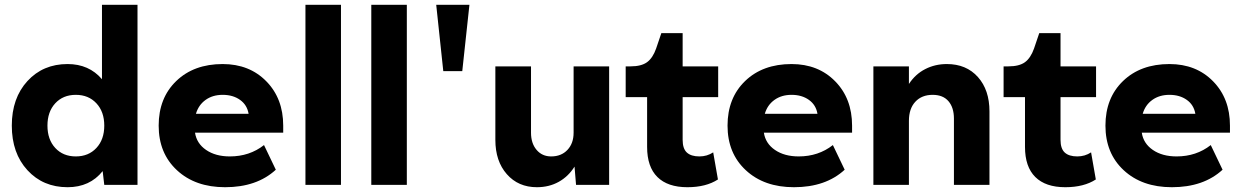

<svg xmlns="http://www.w3.org/2000/svg" viewBox="-20 -780 5239 810"><path d="M419.9 0 413.1 -58.1Q358.9 9.8 265.1 9.8Q161.6 9.8 95.7 -62Q29.8 -133.8 29.8 -250Q29.8 -366.2 95.7 -438Q161.6 -509.8 265.1 -509.8Q355.5 -509.8 410.2 -445.8V-759.8H560.1V0ZM213.1 -155.8Q246.1 -120.1 299.8 -120.1Q353.5 -120.1 386.7 -155.8Q419.9 -191.4 419.9 -250Q419.9 -308.6 386.7 -344.2Q353.5 -379.9 299.8 -379.9Q246.1 -379.9 213.1 -344.2Q180.2 -308.6 180.2 -250Q180.2 -191.4 213.1 -155.8Z M919.4 -509.8Q1032.2 -509.8 1103.5 -437Q1174.8 -364.3 1174.8 -250V-220.2H802.7Q809.6 -174.8 849.4 -147.5Q889.2 -120.1 949.7 -120.1Q1032.7 -120.1 1093.8 -168L1143.6 -64Q1063.5 9.8 929.7 9.8Q803.7 9.8 726.6 -61.8Q649.4 -133.3 649.4 -250Q649.4 -366.7 723.6 -438.2Q797.9 -509.8 919.4 -509.8ZM806.6 -299.8H1028.8Q1022.5 -337.4 992.7 -358.6Q962.9 -379.9 919.4 -379.9Q877 -379.9 847.2 -358.4Q817.4 -336.9 806.6 -299.8Z M1268.6 -759.8H1418.5V0H1268.6Z M1546.4 -759.8H1696.3V0H1546.4Z M1820.3 -759.8H1960.4L1930.2 -480H1850.1Z M2245.1 9.8Q2166.5 9.8 2118.2 -45.2Q2069.8 -100.1 2069.8 -189.9V-500H2220.2V-220.2Q2220.2 -175.3 2243.7 -147.7Q2267.1 -120.1 2305.2 -120.1Q2348.1 -120.1 2374 -147.7Q2399.9 -175.3 2399.9 -220.2V-500H2549.8V0H2410.2L2403.8 -77.1Q2377.9 -35.6 2337.2 -12.9Q2296.4 9.8 2245.1 9.8Z M2619.6 -370.1V-500H2639.6Q2685.5 -500 2709.7 -517.6Q2733.9 -535.2 2748 -575.2L2770 -640.1H2859.9V-500H3009.8V-370.1H2859.9V-189.9Q2859.9 -152.8 2877.7 -136.5Q2895.5 -120.1 2930.7 -120.1Q2962.9 -120.1 2988.8 -137.2L3008.8 -22.9Q2958.5 9.8 2879.9 9.8Q2796.9 9.8 2753.4 -33.2Q2710 -76.2 2710 -160.2V-370.1Z M3319.3 -509.8Q3432.1 -509.8 3503.4 -437Q3574.7 -364.3 3574.7 -250V-220.2H3202.6Q3209.5 -174.8 3249.3 -147.5Q3289.1 -120.1 3349.6 -120.1Q3432.6 -120.1 3493.7 -168L3543.5 -64Q3463.4 9.8 3329.6 9.8Q3203.6 9.8 3126.5 -61.8Q3049.3 -133.3 3049.3 -250Q3049.3 -366.7 3123.5 -438.2Q3197.8 -509.8 3319.3 -509.8ZM3206.5 -299.8H3428.7Q3422.4 -337.4 3392.6 -358.6Q3362.8 -379.9 3319.3 -379.9Q3276.9 -379.9 3247.1 -358.4Q3217.3 -336.9 3206.5 -299.8Z M4004.4 -279.8Q4004.4 -326.2 3981.4 -353Q3958.5 -379.9 3914.6 -379.9Q3868.7 -379.9 3841.6 -350.8Q3814.5 -321.8 3814.5 -270V0H3664.6V-500H3814.5V-425.8Q3841.8 -467.3 3883.3 -488.5Q3924.8 -509.8 3974.6 -509.8Q4056.6 -509.8 4105.5 -455.1Q4154.3 -400.4 4154.3 -310.1V0H4004.4Z M4213.9 -370.1V-500H4233.9Q4279.8 -500 4304 -517.6Q4328.1 -535.2 4342.3 -575.2L4364.3 -640.1H4454.1V-500H4604V-370.1H4454.1V-189.9Q4454.1 -152.8 4471.9 -136.5Q4489.7 -120.1 4524.9 -120.1Q4557.1 -120.1 4583 -137.2L4603 -22.9Q4552.7 9.8 4474.1 9.8Q4391.1 9.8 4347.7 -33.2Q4304.2 -76.2 4304.2 -160.2V-370.1Z M4913.6 -509.8Q5026.4 -509.8 5097.7 -437Q5168.9 -364.3 5168.9 -250V-220.2H4796.9Q4803.7 -174.8 4843.5 -147.5Q4883.3 -120.1 4943.8 -120.1Q5026.9 -120.1 5087.9 -168L5137.7 -64Q5057.6 9.8 4923.8 9.8Q4797.9 9.8 4720.7 -61.8Q4643.6 -133.3 4643.6 -250Q4643.6 -366.7 4717.8 -438.2Q4792 -509.8 4913.6 -509.8ZM4800.8 -299.8H5022.9Q5016.6 -337.4 4986.8 -358.6Q4957 -379.9 4913.6 -379.9Q4871.1 -379.9 4841.3 -358.4Q4811.5 -336.9 4800.8 -299.8Z"/></svg>

Font: Gully
Style: Bold
Weight: 700
Designer: jaikishan Patel
Foundry: MagicType
Version: Version 1.000;Glyphs 3.2 (3242)